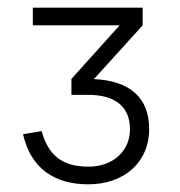

<svg xmlns="http://www.w3.org/2000/svg" viewBox="-20 -740 468 500"><path d="M368.5 -404C368.5 -486.5 317 -530 224.5 -534L351.5 -674V-720H65.5V-674H291.5L166 -534.5V-493H209.5C280.5 -493 318.5 -462 318.5 -403C318.5 -347.5 275 -306 210.5 -306C140.5 -306 105.5 -337 88.5 -398.5L40 -390.5C60 -301.5 122 -260 209.5 -260C303 -260 368.5 -317 368.5 -404Z"/></svg>

Font: Vela Sans Light
Style: Regular
Weight: 300
Designer: Principal design: Mikhail Sharanda - project Manrope.
Design modification: Ravid Balaliev
Foundry: Mikhail Sharanda
Version: Version 1.001